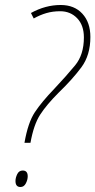

<svg xmlns="http://www.w3.org/2000/svg" viewBox="-20 -744 382 769"><path d="M102 -172Q115 -245 141 -285Q167 -325 215 -373Q270 -426 306 -474.5Q342 -523 342 -596Q342 -654 310 -689Q278 -724 223 -724Q162 -724 104 -692L115 -670Q140 -684 165.5 -691.5Q191 -699 221 -699Q262 -699 289 -671Q316 -643 316 -594Q316 -525 281 -482.5Q246 -440 198 -389Q147 -336 119.5 -294.5Q92 -253 78 -172ZM91 -38Q91 -61 71 -61Q56 -61 49 -46.5Q42 -32 42 -19Q42 5 62 5Q76 5 83.5 -9.5Q91 -24 91 -38Z"/></svg>

Font: Noto Sans Display SemiCondensed Thin
Style: Italic
Weight: 250
Width: 4
Designer: Monotype Design team
Foundry: Monotype Imaging Inc.
Version: 1.000